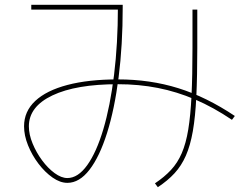

<svg xmlns="http://www.w3.org/2000/svg" viewBox="-20 -750 1040 798"><path d="M260 10Q230 10 198.5 -12Q167 -34 140 -69.5Q113 -105 96.5 -146Q80 -187 80 -225Q80 -287 126.5 -330.5Q173 -374 260.5 -397Q348 -420 470 -420Q604 -420 721 -383.5Q838 -347 956 -268L944 -252Q867 -304 791 -336.5Q715 -369 636 -384.5Q557 -400 470 -400Q296 -400 198 -353.5Q100 -307 100 -225Q100 -191 115.5 -153.5Q131 -116 155 -83.5Q179 -51 207 -30.5Q235 -10 260 -10Q304 -10 342.5 -63.5Q381 -117 409.5 -213Q438 -309 454 -438.5Q470 -568 470 -720L480 -710H110V-730H490V-720Q490 -562 473 -429Q456 -296 425 -197.5Q394 -99 352 -44.5Q310 10 260 10ZM624 12Q663 -14 690.5 -43.5Q718 -73 735.5 -113.5Q753 -154 762.5 -212Q772 -270 776 -352.5Q780 -435 780 -550V-710H800V-550Q800 -434 796 -349.5Q792 -265 781.5 -205Q771 -145 752.5 -103Q734 -61 705.5 -30Q677 1 636 28Z"/></svg>

Font: M PLUS 1 Thin Thin
Style: Regular
Weight: 250
Version: Version 1.001